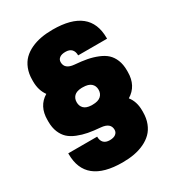

<svg xmlns="http://www.w3.org/2000/svg" viewBox="-192 -907 944 1034"><g transform="rotate(-30 280.0 -390.0)"><path d="M532.2 -394Q532.2 -308.1 465.8 -268.1Q495.1 -231.4 495.1 -175.8V-166Q495.1 -127.9 483.2 -97.2Q471.2 -66.4 450.4 -45.9Q429.7 -25.4 400.4 -11.7Q371.1 2 337.6 8.1Q304.2 14.2 265.1 14.2Q35.2 14.2 35.2 -169.9V-174.8H214.8Q214.8 -150.4 227.5 -137.2Q240.2 -124 265.1 -124Q289.1 -124 302 -134Q314.9 -144 314.9 -160.2Q314.9 -203.1 256.8 -208Q213.9 -211.4 181.6 -217.5Q149.4 -223.6 119.1 -235.8Q88.9 -248 69.8 -265.6Q50.8 -283.2 39.3 -311Q27.8 -338.9 27.8 -376V-386.2Q27.8 -472.2 92.8 -511.2Q64.9 -549.8 64.9 -604V-613.8Q64.9 -651.9 76.9 -682.6Q88.9 -713.4 109.6 -733.9Q130.4 -754.4 159.7 -768.1Q189 -781.7 222.4 -787.8Q255.9 -793.9 294.9 -793.9Q524.9 -793.9 524.9 -609.9V-605H345.2Q345.2 -629.4 332.5 -642.6Q319.8 -655.8 294.9 -655.8Q270.5 -655.8 257.8 -646Q245.1 -636.2 245.1 -620.1Q245.1 -576.7 303.2 -571.8Q346.2 -568.4 378.4 -562.3Q410.6 -556.2 440.9 -543.9Q471.2 -531.7 490.2 -514.2Q509.3 -496.6 520.8 -468.8Q532.2 -440.9 532.2 -403.8ZM279.8 -443.8H272Q240.7 -442.4 226.3 -427.7Q211.9 -413.1 211.9 -390.1Q211.9 -366.7 226.3 -352.1Q240.7 -337.4 272 -335.9H279.8Q314.9 -335.9 331.5 -350.8Q348.1 -365.7 348.1 -390.1Q348.1 -414.6 331.5 -429.2Q314.9 -443.8 279.8 -443.8Z"/></g></svg>

Font: Cooper Hewitt
Style: Heavy
Weight: 713
Designer: Village Type and Design LLC
Foundry: Cooper Hewitt Smithsonian Design Museum
Version: 1.000